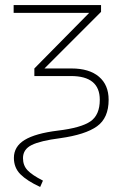

<svg xmlns="http://www.w3.org/2000/svg" viewBox="-20 -540 485 760"><path d="M139 200Q87 176 61 150Q35 124 35 85Q35 40 77.5 14Q120 -12 209 -23Q301 -34 338 -59.5Q375 -85 375 -145Q375 -239 261 -239H116V-269L333 -489H34V-520H380V-493L156 -269H263Q333 -269 371.5 -236.5Q410 -204 410 -145Q410 -73 364 -40Q318 -7 218 7Q140 17 105.5 34Q71 51 71 86Q71 115 89 134Q107 153 150 175Z"/></svg>

Font: Fira Sans UltraLight
Style: Regular
Weight: 200
Designer: Carrois Corporate & Edenspiekermann AG
Foundry: Carrois Corporate GbR & Edenspiekermann AG
Version: Version 4.106;PS 004.106;hotconv 1.0.70;makeotf.lib2.5.58329